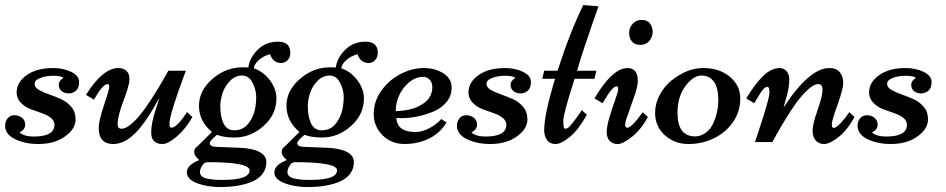

<svg xmlns="http://www.w3.org/2000/svg" viewBox="-34 -566 3771 765"><path d="M43.9 -38.1Q62.5 -22 100.6 -22Q183.1 -22 183.1 -68.8Q183.1 -98.1 130.9 -115.7Q109.4 -123 87.6 -131.3Q65.9 -139.6 49.8 -155.8Q33.7 -171.9 32.2 -194.8Q32.2 -228 54.2 -251Q95.7 -294.9 178.2 -294.9Q218.8 -294.9 250 -279.5Q281.2 -264.2 281.2 -239.7Q281.2 -215.3 268.8 -204.6Q256.3 -193.8 239.7 -193.8Q223.1 -193.8 211.7 -202.9Q200.2 -211.9 200.2 -228Q200.2 -244.1 219.2 -255.9Q207.5 -264.2 178.7 -264.2Q149.9 -264.2 127 -255.6Q104 -247.1 104 -232.4Q104 -217.8 120.8 -208Q137.7 -198.2 161.6 -189.9Q185.5 -181.6 209.5 -170.9Q233.4 -160.2 250.2 -140.1Q267.1 -120.1 267.1 -90.8Q267.1 -61.5 243.2 -37.6Q197.8 7.8 119.1 7.8Q77.6 7.8 45.7 -3.4Q13.7 -14.6 0 -30Q-13.7 -45.4 -13.7 -64Q-13.7 -82.5 -3.4 -94.7Q6.8 -106.9 23.7 -106.9Q40.5 -106.9 53.5 -96.9Q66.4 -86.9 66.4 -68.6Q66.4 -50.3 43.9 -38.1Z M706.5 -284.2Q641.1 -109.9 641.1 -72.8Q641.1 -57.1 648.9 -57.1Q670.4 -57.1 711.4 -119.6L732.4 -99.6Q706.5 -53.2 671.1 -22.7Q635.7 7.8 613.8 7.8Q568.4 7.8 568.4 -38.1Q568.4 -73.7 585 -125Q601.6 -176.3 601.6 -176.8Q599.1 -172.4 589.8 -156.5Q580.6 -140.6 576.2 -132.8Q571.8 -125 561.8 -109.1Q551.8 -93.3 545.2 -84.2Q538.6 -75.2 527.6 -61Q516.6 -46.9 508.1 -38.6Q499.5 -30.3 487.8 -20.3Q476.1 -10.3 465.3 -4.9Q440.9 7.8 417.5 7.8Q359.4 7.8 359.4 -56.2Q359.4 -85.4 380.4 -147.2Q401.4 -209 401.4 -220Q401.4 -231 394.5 -231Q375 -231 340.3 -168.9L308.6 -188Q375.5 -294.9 437.5 -294.9Q458 -294.9 470.2 -283.4Q482.4 -272 481.7 -248.3Q481 -224.6 457.8 -163.8Q434.6 -103 434.6 -70.8Q434.6 -53.2 450.7 -53.2Q469.2 -53.2 494.9 -76.9Q520.5 -100.6 544.4 -134.8Q582.5 -188.5 623.5 -260.7L636.7 -284.2Z M760.3 71.8Q739.7 54.7 739.7 40Q739.7 25.4 751.5 18.1L810.5 -40Q758.8 -83.5 758.8 -144.3Q758.8 -205.1 812.3 -251.5Q865.7 -297.9 932.6 -297.9Q947.8 -297.9 955.6 -296.9Q959.5 -334 991.9 -366.9Q1024.4 -399.9 1073.5 -399.9Q1122.6 -399.9 1122.6 -356Q1122.6 -336.9 1111.6 -325.9Q1100.6 -314.9 1085.4 -314.9Q1070.3 -314.9 1058.6 -324.2Q1046.9 -333.5 1042.5 -350.1Q1013.2 -342.3 995.4 -325Q977.5 -307.6 977.5 -293.9Q1016.6 -279.8 1042 -245.4Q1067.4 -210.9 1067.4 -173.8Q1067.4 -109.9 1016.1 -64Q964.8 -18.1 900.4 -18.1Q857.9 -18.1 830.6 -28.8Q801.8 -4.9 801.8 3.9Q801.8 17.6 825.7 19L922.4 22.9Q971.7 24.9 999.5 39.3Q1027.3 53.7 1027.3 80.1Q1027.3 106.4 1012.2 126.5Q997.1 146.5 970.7 157.7Q920.4 179.2 843.8 179.2Q805.7 179.2 773.4 170.9Q710.4 154.8 710.4 121.1Q710.4 94.2 750 76.2Q755.9 73.2 760.3 71.8ZM854.5 -79.1Q867.2 -46.9 899.4 -46.9Q931.6 -46.9 951.7 -69.3Q986.8 -107.9 986.8 -180.2Q986.8 -208 972.2 -236.6Q957.5 -265.1 930.7 -265.1Q903.8 -265.1 882.8 -243.9Q861.8 -222.7 852.8 -195.1Q843.8 -167.5 843.8 -145.8Q843.8 -124 846.2 -109.1Q848.6 -94.2 854.5 -79.1ZM851.6 150.9Q960.4 150.9 960.4 112.8Q960.4 80.1 792.5 80.1Q780.3 80.1 771.5 93.8Q762.7 107.4 762.7 119.1Q762.7 137.7 785.6 144.3Q808.6 150.9 851.6 150.9Z M1108.9 71.8Q1088.4 54.7 1088.4 40Q1088.4 25.4 1100.1 18.1L1159.2 -40Q1107.4 -83.5 1107.4 -144.3Q1107.4 -205.1 1160.9 -251.5Q1214.4 -297.9 1281.2 -297.9Q1296.4 -297.9 1304.2 -296.9Q1308.1 -334 1340.6 -366.9Q1373 -399.9 1422.1 -399.9Q1471.2 -399.9 1471.2 -356Q1471.2 -336.9 1460.2 -325.9Q1449.2 -314.9 1434.1 -314.9Q1418.9 -314.9 1407.2 -324.2Q1395.5 -333.5 1391.1 -350.1Q1361.8 -342.3 1344 -325Q1326.2 -307.6 1326.2 -293.9Q1365.2 -279.8 1390.6 -245.4Q1416 -210.9 1416 -173.8Q1416 -109.9 1364.7 -64Q1313.5 -18.1 1249 -18.1Q1206.5 -18.1 1179.2 -28.8Q1150.4 -4.9 1150.4 3.9Q1150.4 17.6 1174.3 19L1271 22.9Q1320.3 24.9 1348.1 39.3Q1376 53.7 1376 80.1Q1376 106.4 1360.8 126.5Q1345.7 146.5 1319.3 157.7Q1269 179.2 1192.4 179.2Q1154.3 179.2 1122.1 170.9Q1059.1 154.8 1059.1 121.1Q1059.1 94.2 1098.6 76.2Q1104.5 73.2 1108.9 71.8ZM1203.1 -79.1Q1215.8 -46.9 1248 -46.9Q1280.3 -46.9 1300.3 -69.3Q1335.4 -107.9 1335.4 -180.2Q1335.4 -208 1320.8 -236.6Q1306.2 -265.1 1279.3 -265.1Q1252.4 -265.1 1231.4 -243.9Q1210.4 -222.7 1201.4 -195.1Q1192.4 -167.5 1192.4 -145.8Q1192.4 -124 1194.8 -109.1Q1197.3 -94.2 1203.1 -79.1ZM1200.2 150.9Q1309.1 150.9 1309.1 112.8Q1309.1 80.1 1141.1 80.1Q1128.9 80.1 1120.1 93.8Q1111.3 107.4 1111.3 119.1Q1111.3 137.7 1134.3 144.3Q1157.2 150.9 1200.2 150.9Z M1545.4 -96.2Q1548.3 -40 1621.1 -40Q1647.9 -40 1677 -55.4Q1706.1 -70.8 1724.1 -91.8L1745.1 -78.1Q1704.6 -10.3 1615.7 4.9Q1596.2 7.8 1578.1 7.8Q1525.4 7.8 1490.2 -27.1Q1455.1 -62 1455.1 -112.3Q1455.1 -162.6 1485.8 -205.3Q1516.6 -248 1562.7 -271.5Q1608.9 -294.9 1653.8 -294.9Q1698.7 -294.9 1731.7 -274.4Q1764.6 -253.9 1765.4 -219.2Q1766.1 -184.6 1745.1 -159.4Q1724.1 -134.3 1691.9 -121.1Q1627.9 -95.2 1566.4 -95.2ZM1542.5 -123Q1596.7 -125 1629.6 -140.4Q1662.6 -155.8 1675.5 -175.5Q1688.5 -195.3 1688.5 -217Q1688.5 -238.8 1677.2 -249.3Q1666 -259.8 1653.3 -259.8Q1622.1 -259.8 1595.9 -238Q1569.8 -216.3 1556.2 -185.3Q1542.5 -154.3 1542.5 -123Z M1844.2 -38.1Q1862.8 -22 1900.9 -22Q1983.4 -22 1983.4 -68.8Q1983.4 -98.1 1931.2 -115.7Q1909.7 -123 1887.9 -131.3Q1866.2 -139.6 1850.1 -155.8Q1834 -171.9 1832.5 -194.8Q1832.5 -228 1854.5 -251Q1896 -294.9 1978.5 -294.9Q2019 -294.9 2050.3 -279.5Q2081.5 -264.2 2081.5 -239.7Q2081.5 -215.3 2069.1 -204.6Q2056.6 -193.8 2040 -193.8Q2023.4 -193.8 2012 -202.9Q2000.5 -211.9 2000.5 -228Q2000.5 -244.1 2019.5 -255.9Q2007.8 -264.2 1979 -264.2Q1950.2 -264.2 1927.2 -255.6Q1904.3 -247.1 1904.3 -232.4Q1904.3 -217.8 1921.1 -208Q1938 -198.2 1961.9 -189.9Q1985.8 -181.6 2009.8 -170.9Q2033.7 -160.2 2050.5 -140.1Q2067.4 -120.1 2067.4 -90.8Q2067.4 -61.5 2043.5 -37.6Q1998 7.8 1919.4 7.8Q1877.9 7.8 1845.9 -3.4Q1814 -14.6 1800.3 -30Q1786.6 -45.4 1786.6 -64Q1786.6 -82.5 1796.9 -94.7Q1807.1 -106.9 1824 -106.9Q1840.8 -106.9 1853.8 -96.9Q1866.7 -86.9 1866.7 -68.6Q1866.7 -50.3 1844.2 -38.1Z M2187.5 -284.2Q2237.8 -440.4 2290 -545.9L2350.6 -541Q2345.2 -525.4 2324.2 -465.8Q2278.8 -334.5 2265.6 -284.2H2342.3L2334.5 -252H2255.4Q2210.4 -113.3 2210.4 -83.3Q2210.4 -53.2 2216.6 -53.2Q2222.7 -53.2 2227.5 -55.7Q2240.7 -63 2284.2 -127L2304.2 -108.9Q2271.5 -49.3 2236.8 -20.8Q2202.1 7.8 2179.7 7.8Q2157.2 7.8 2145.8 -7.8Q2134.3 -23.4 2134.3 -47.9Q2134.3 -109.9 2177.7 -252H2126.5L2134.3 -284.2Z M2422.4 -222.2Q2405.3 -222.2 2367.2 -154.8L2334.5 -173.8Q2406.2 -294.9 2466.3 -294.9Q2507.3 -294.9 2507.3 -243.2Q2507.3 -228 2497.6 -194.8L2462.4 -94.2Q2457 -80.1 2457 -68.6Q2457 -57.1 2465.8 -57.1Q2482.4 -57.1 2526.9 -118.7L2547.4 -99.6Q2521 -50.8 2484.6 -21.5Q2448.2 7.8 2427.5 7.8Q2406.7 7.8 2395 -4.9Q2383.3 -17.6 2383.3 -39.8Q2383.3 -62 2394.8 -100.3Q2406.2 -138.7 2417.7 -169.9Q2429.2 -201.2 2429.2 -211.7Q2429.2 -222.2 2422.4 -222.2ZM2566.4 -439.2Q2566.4 -419.4 2553.2 -403.3Q2540 -387.2 2517.6 -387.2Q2495.1 -387.2 2483.9 -400.6Q2472.7 -414.1 2472.7 -434.6Q2472.7 -455.1 2486.6 -470.9Q2500.5 -486.8 2522.5 -486.8Q2544.4 -486.8 2555.4 -472.9Q2566.4 -459 2566.4 -439.2Z M2576.2 -116.2Q2576.2 -152.8 2594 -186.8Q2611.8 -220.7 2640.1 -244.1Q2702.6 -294.9 2767.6 -294.9Q2832.5 -294.9 2874 -260.3Q2915.5 -225.6 2915.5 -173.6Q2915.5 -121.6 2887 -80.1Q2858.4 -38.6 2811.5 -15.4Q2764.6 7.8 2709.2 7.8Q2653.8 7.8 2615 -27.1Q2576.2 -62 2576.2 -116.2ZM2735.8 -22.5Q2758.3 -22.5 2778.1 -37.1Q2797.9 -51.8 2808.1 -75.2Q2828.1 -120.1 2828.1 -168Q2828.1 -215.8 2810.5 -240.5Q2793 -265.1 2760.7 -265.1Q2728.5 -265.1 2697 -223.1Q2665.5 -181.2 2665.5 -116.2Q2665.5 -22.5 2735.8 -22.5Z M3087.9 -137.2Q3189.9 -294.9 3271 -294.9Q3298.3 -294.9 3312 -278.3Q3325.7 -261.7 3325.7 -236.3Q3325.7 -210.9 3303 -148.4Q3280.3 -85.9 3280.3 -71Q3280.3 -56.2 3287.6 -56.2Q3297.4 -56.2 3316.4 -76.4Q3335.4 -96.7 3350.1 -119.1L3370.6 -99.6Q3341.3 -46.4 3306.4 -19.3Q3271.5 7.8 3249.8 7.8Q3228 7.8 3215.8 -6.6Q3203.6 -21 3203.6 -45.9Q3203.6 -70.8 3223.4 -127.2Q3243.2 -183.6 3243.2 -207.3Q3243.2 -231 3227.1 -231Q3208.5 -231 3183.1 -207.3Q3157.7 -183.6 3133.8 -149.4Q3095.7 -94.7 3056.2 -23.4L3043 0H2974.1L2989.3 -45.9Q3031.7 -172.9 3031.7 -196.5Q3031.7 -220.2 3023.9 -220.2Q3009.8 -220.2 2990.2 -186.5Q2985.8 -178.7 2982.9 -174.1Q2980 -169.4 2976.3 -162.8Q2972.7 -156.2 2971.7 -154.8L2939 -173.8Q2977.1 -235.8 3008.8 -265.4Q3040.5 -294.9 3073.7 -294.9Q3088.9 -294.9 3099.9 -282.2Q3110.8 -269.5 3110.8 -251.5Q3110.8 -233.4 3107.9 -216.1Q3105 -198.7 3101.8 -187.3Q3098.6 -175.8 3093.5 -157.7Q3088.4 -139.6 3087.9 -137.2Z M3440.4 -38.1Q3459 -22 3497.1 -22Q3579.6 -22 3579.6 -68.8Q3579.6 -98.1 3527.3 -115.7Q3505.9 -123 3484.1 -131.3Q3462.4 -139.6 3446.3 -155.8Q3430.2 -171.9 3428.7 -194.8Q3428.7 -228 3450.7 -251Q3492.2 -294.9 3574.7 -294.9Q3615.2 -294.9 3646.5 -279.5Q3677.7 -264.2 3677.7 -239.7Q3677.7 -215.3 3665.3 -204.6Q3652.8 -193.8 3636.2 -193.8Q3619.6 -193.8 3608.2 -202.9Q3596.7 -211.9 3596.7 -228Q3596.7 -244.1 3615.7 -255.9Q3604 -264.2 3575.2 -264.2Q3546.4 -264.2 3523.4 -255.6Q3500.5 -247.1 3500.5 -232.4Q3500.5 -217.8 3517.3 -208Q3534.2 -198.2 3558.1 -189.9Q3582 -181.6 3606 -170.9Q3629.9 -160.2 3646.7 -140.1Q3663.6 -120.1 3663.6 -90.8Q3663.6 -61.5 3639.6 -37.6Q3594.2 7.8 3515.6 7.8Q3474.1 7.8 3442.1 -3.4Q3410.2 -14.6 3396.5 -30Q3382.8 -45.4 3382.8 -64Q3382.8 -82.5 3393.1 -94.7Q3403.3 -106.9 3420.2 -106.9Q3437 -106.9 3450 -96.9Q3462.9 -86.9 3462.9 -68.6Q3462.9 -50.3 3440.4 -38.1Z"/></svg>

Font: Niconne
Style: Regular
Weight: 400
Designer: Vernon Adams
Foundry: Vernon Adams
Version: Version 1.002